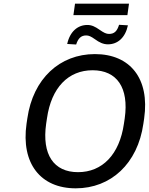

<svg xmlns="http://www.w3.org/2000/svg" viewBox="-20 -1026 818 1056"><path d="M396.5 9.8C589.4 9.8 737.3 -125.5 768.6 -345.7L772.9 -375C804.2 -593.8 695.8 -728.5 502 -728.5C308.6 -728.5 161.6 -593.3 130.4 -375L126 -345.7C94.7 -126.5 203.6 9.8 396.5 9.8ZM409.2 -79.1C275.9 -79.1 209.5 -175.3 233.9 -345.7L238.3 -375C262.2 -544.4 356 -639.6 489.3 -639.6C623 -639.6 689.9 -543.9 666 -375L661.6 -345.7C637.2 -175.8 542.5 -79.1 409.2 -79.1ZM680.7 -942.9 689.5 -1005.9H392.6L383.8 -942.9ZM573.7 -782.2C626.5 -782.2 668.9 -817.9 683.6 -886.7L634.8 -889.6C624 -854 608.4 -839.4 579.6 -839.4C564 -839.4 550.8 -846.2 528.3 -861.8C503.4 -879.4 484.4 -888.7 460.4 -888.7C407.2 -888.7 364.3 -852.1 349.6 -784.2L398.9 -781.2C409.7 -815.4 426.3 -831.1 454.1 -831.1C468.3 -831.1 480.5 -825.7 502.4 -810.1C525.9 -793 547.4 -782.2 573.7 -782.2Z"/></svg>

Font: Winston
Style: Italic
Weight: 400
Italic angle: -8.13011°
Designer: Vernon Adams, Kim Jin-seong, David Berlow, Cristiano Sobral
Foundry: The Winston Project Authors
Version: Version 3.004